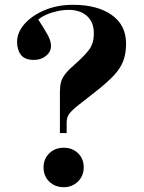

<svg xmlns="http://www.w3.org/2000/svg" viewBox="-20 -764 600 798"><path d="M229 -211V-383Q229 -405 233.5 -422.5Q238 -440 252.5 -458Q267 -476 296 -501Q332 -533 351 -558.5Q370 -584 370 -626Q370 -672 341.5 -697.5Q313 -723 265 -723Q233 -723 197 -712Q161 -701 139 -683Q161 -649 176.5 -622Q192 -595 192 -573Q192 -549 171.5 -532Q151 -515 121 -515Q83 -515 67 -536Q51 -557 51 -590Q51 -629 81.5 -664Q112 -699 165 -721.5Q218 -744 284 -744Q384 -744 444 -702Q504 -660 504 -582Q504 -543 493 -512.5Q482 -482 455 -452.5Q428 -423 381 -386Q329 -346 302.5 -324.5Q276 -303 266.5 -289Q257 -275 257 -255V-211ZM245 14Q209 14 185 -9Q161 -32 161 -68Q161 -104 185 -127Q209 -150 245 -150Q281 -150 304.5 -127Q328 -104 328 -69Q328 -33 304 -9.5Q280 14 245 14Z"/></svg>

Font: Literata 72pt
Style: Bold
Weight: 700
Designer: Latin by Veronika Burian and Jose Scaglione. Greek by Irene Vlachou. Cyrillic by Vera Evstafieva.
Foundry: TypeTogether
Version: Version 3.002